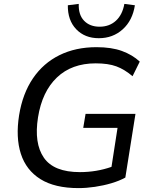

<svg xmlns="http://www.w3.org/2000/svg" viewBox="-20 -956 773 985"><path d="M383 9Q261 9 187.5 -37Q114 -83 87 -167Q60 -251 78 -365Q96 -476 149 -554Q202 -632 285 -673Q368 -714 475 -714Q552 -714 605.5 -694.5Q659 -675 697 -640L660 -565Q619 -600 577 -615.5Q535 -631 471 -631Q348 -631 272 -558.5Q196 -486 175 -354Q154 -221 205 -147Q256 -73 390 -73Q475 -73 552 -100L583 -300H407L419 -372H675L623 -45Q592 -28 551.5 -16Q511 -4 467 2.5Q423 9 383 9ZM487 -760Q415 -760 371 -806Q327 -852 328 -929L384 -936Q382 -880 411.5 -849.5Q441 -819 491 -819Q541 -819 574.5 -849.5Q608 -880 618 -936L672 -929Q660 -851 609.5 -805.5Q559 -760 487 -760Z"/></svg>

Font: Mulish Medium
Style: Italic
Weight: 500
Italic angle: -9°
Designer: Vernon Adams
Foundry: Vernon Adams
Version: Version 3.603; ttfautohint (v1.8.3)